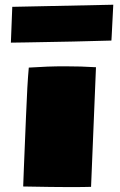

<svg xmlns="http://www.w3.org/2000/svg" viewBox="-20 -780 501 801"><path d="M31.2 -751.5 452.6 -760.3Q451.7 -730.5 445.8 -627.4L444.8 -610.8Q303.7 -606.4 87.4 -603L25.4 -602.1ZM100.1 -498Q180.2 -503.4 249.8 -503.4Q319.3 -503.4 380.4 -499.5L359.9 -0.5Q332.5 0.5 269 0.5Q205.6 0.5 76.7 -2Q76.7 -12.7 79.8 -83.3Q83 -153.8 88.4 -292.2Q93.8 -430.7 100.1 -498Z"/></svg>

Font: Seymour One
Style: Book
Weight: 400
Designer: vernon adams
Foundry: vernon adams
Version: Version 1.000; ttfautohint (v0.93) -l 8 -r 50 -G 200 -x 0 -w